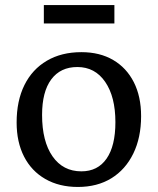

<svg xmlns="http://www.w3.org/2000/svg" viewBox="-20 -728 626 762"><path d="M289 14Q215 14 160 -17.5Q105 -49 75.5 -106.5Q46 -164 46 -242Q46 -328 77 -390.5Q108 -453 166 -487Q224 -521 303 -521Q376 -521 429 -490Q482 -459 511 -402Q540 -345 540 -267Q540 -182 509 -118.5Q478 -55 422 -20.5Q366 14 289 14ZM303 -48Q368 -48 403 -98.5Q438 -149 438 -243Q438 -344 397.5 -403Q357 -462 287 -462Q220 -462 183.5 -413Q147 -364 147 -272Q147 -167 188.5 -107.5Q230 -48 303 -48ZM154 -635V-708H434V-635Z"/></svg>

Font: Text Regular
Style: Regular
Weight: 400
Designer: Latin by Veronika Burian and Jose Scaglione. Greek by Irene Vlachou. Cyrillic by Vera Evstafieva.
Foundry: TypeTogether
Version: Version 3.002